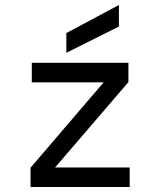

<svg xmlns="http://www.w3.org/2000/svg" viewBox="-20 -747 640 767"><path d="M102 0V-77L394 -418H107V-496H493V-419L200 -78H498V0ZM245 -536V-615L455 -727V-641Z"/></svg>

Font: DM Mono
Style: Regular
Weight: 400
Designer: Colophon Foundry
Foundry: Colophon Foundry
Version: Version 1.000; ttfautohint (v1.8.2.53-6de2)